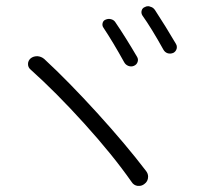

<svg xmlns="http://www.w3.org/2000/svg" viewBox="-20 -736 668 626"><path d="M317.4 -645.5Q312.5 -652.3 314.5 -660.6Q316.4 -668.9 324.2 -671.9Q333 -675.8 342.3 -673.3Q351.6 -670.9 356.4 -663.1Q389.6 -614.3 426.8 -550.8Q431.6 -543 428.7 -534.2Q425.8 -525.4 417 -521.5Q408.2 -517.6 398.9 -521Q389.6 -524.4 384.8 -533.2Q348.6 -598.6 317.4 -645.5ZM444.3 -685.5Q439.5 -693.4 441.9 -701.7Q444.3 -710 452.1 -712.9Q457 -715.8 462.9 -715.8Q466.8 -715.8 470.7 -713.9Q479.5 -711.9 485.4 -703.1Q520.5 -649.4 553.7 -592.8Q556.6 -587.9 556.6 -583Q556.6 -579.1 555.7 -576.2Q552.7 -567.4 544.9 -563.5Q535.2 -559.6 526.4 -562.5Q517.6 -565.4 512.7 -574.2Q473.6 -644.5 444.3 -685.5ZM79.1 -509.8Q71.3 -516.6 71.3 -527.3Q71.3 -538.1 80.1 -545.9Q88.9 -552.7 100.6 -552.7Q101.6 -552.7 102.5 -552.7Q114.3 -551.8 124 -543.9Q203.1 -470.7 296.9 -367.7Q390.6 -264.6 456.1 -178.7Q462.9 -169.9 462.9 -160.2Q462.9 -144.5 450.2 -135.7Q442.4 -129.9 433.6 -129.9Q430.7 -129.9 428.7 -129.9Q416 -131.8 409.2 -142.6Q347.7 -230.5 255.4 -332.5Q163.1 -434.6 79.1 -509.8Z"/></svg>

Font: Gen Jyuu Gothic P Light
Style: Regular
Weight: 200
Designer: [Source Han Sans]
Ryoko NISHIZUKA  (kana & ideographs); Paul D. Hunt (Latin, Greek & Cyrillic); Wenlong ZHANG  (bopomofo
Version: Version 1.002.20150607